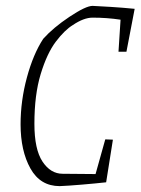

<svg xmlns="http://www.w3.org/2000/svg" viewBox="-20 -624 478 653"><path d="M438 -594 410 -448H383L390 -557Q344 -564 295 -564Q265 -564 228 -539Q200 -522 170 -482.5Q140 -443 118.5 -372.5Q97 -302 97 -203Q97 -116 124.5 -74.5Q152 -33 193 -33L305 -32L338 -150L364 -149L341 -4Q305 0 257.5 4Q210 8 183 9Q117 9 83.5 -51Q50 -111 50 -201Q50 -281 71.5 -360.5Q93 -440 127 -492Q161 -530 216.5 -567Q272 -604 295 -604Q318 -603 357.5 -600.5Q397 -598 438 -594Z"/></svg>

Font: Grenze ExtraLight
Style: Italic
Weight: 275
Italic angle: -10°
Designer: Renata Polastri
Foundry: Omnibus-Type
Version: Version 1.002; ttfautohint (v1.8)